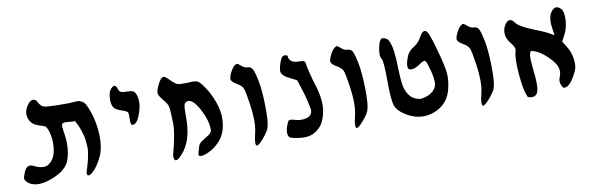

<svg xmlns="http://www.w3.org/2000/svg" viewBox="-40 -1045 3447 1115"><g transform="rotate(-10 1683.0 -487.0)"><path d="M56 -265Q42 -279 41 -288.5Q40 -298 52 -327Q71 -374 112 -351Q165 -326 194.5 -345.5Q224 -365 235 -405Q246 -445 241 -491Q236 -537 218 -565Q208 -571 181 -579Q135 -592 122.5 -631.5Q110 -671 139 -710Q155 -732 171 -732Q187 -732 197 -711Q210 -687 227 -682Q247 -676 351 -676Q365 -675 388.5 -677Q412 -679 424 -679Q436 -679 450.5 -671Q465 -663 473 -645Q507 -573 514 -487Q521 -401 497 -344Q468 -280 432 -252Q404 -231 404 -260Q407 -271 415.5 -299.5Q424 -328 425.5 -336.5Q427 -345 431.5 -368Q436 -391 435 -403.5Q434 -416 432.5 -438Q431 -460 424.5 -482.5Q418 -505 408 -532L390 -568Q381 -566 350 -569.5Q319 -573 313 -563Q308 -558 317 -503Q331 -412 301 -338Q271 -285 186 -256.5Q101 -228 56 -265Z M707 -497Q703 -512 705 -541Q706 -559 700 -566Q694 -573 672 -580Q636 -591 624 -606Q612 -621 612 -655Q612 -704 637 -724Q656 -740 666 -712Q666 -710 667 -708Q671 -694 681 -689Q691 -684 716 -684Q743 -684 753 -678.5Q763 -673 770 -654Q788 -605 756 -528Q742 -494 722 -488Q710 -485 707 -497Z M916 -270Q950 -398 949 -453Q947 -536 942.5 -555Q938 -574 917 -598Q890 -630 890 -644Q890 -660 903 -687.5Q916 -715 928 -726Q938 -734 946 -730.5Q954 -727 976 -705Q1001 -680 1013.5 -676Q1026 -672 1074 -673Q1116 -678 1131.5 -669.5Q1147 -661 1171 -625Q1209 -566 1225.5 -505Q1242 -444 1229 -383.5Q1216 -323 1168 -284Q1144 -262 1109 -248.5Q1074 -235 1064 -245Q1059 -250 1072 -288Q1075 -311 1096.5 -325.5Q1118 -340 1138 -352Q1158 -364 1158 -382Q1158 -437 1123 -502.5Q1088 -568 1059 -568Q1039 -568 1033.5 -552Q1028 -536 1029 -484Q1032 -338 962 -265Q916 -216 916 -270Z M1399 -261Q1399 -282 1409 -322Q1423 -382 1408 -486Q1396 -566 1389 -583Q1382 -600 1355 -616Q1321 -635 1321 -651Q1321 -666 1333.5 -690.5Q1346 -715 1360 -726Q1369 -733 1374.5 -732Q1380 -731 1393 -719Q1413 -701 1431 -701Q1451 -701 1460.5 -683Q1470 -665 1481 -609Q1492 -550 1493.5 -461Q1495 -372 1485 -338Q1479 -316 1448.5 -280Q1418 -244 1406 -244Q1399 -244 1399 -261Z M1618 -252Q1603 -255 1598 -261Q1593 -267 1591 -281Q1589 -302 1601 -333Q1609 -353 1614.5 -356.5Q1620 -360 1638 -356Q1679 -341 1715.5 -350.5Q1752 -360 1751 -396Q1747 -419 1741 -445Q1735 -471 1731 -485Q1727 -499 1716 -532.5Q1705 -566 1702 -576L1692 -582Q1685 -586 1669.5 -593.5Q1654 -601 1646 -605.5Q1638 -610 1629 -618Q1620 -626 1616 -635Q1609 -652 1623 -692Q1631 -716 1637.5 -724Q1644 -732 1655 -732Q1672 -732 1672 -723Q1672 -707 1686 -695Q1700 -683 1727 -683Q1752 -683 1759 -679.5Q1766 -676 1768 -665Q1770 -646 1781.5 -600.5Q1793 -555 1801 -532Q1817 -482 1821.5 -433.5Q1826 -385 1808.5 -334Q1791 -283 1746 -258Q1705 -232 1618 -252Z M1988 -261Q1988 -282 1998 -322Q2012 -382 1997 -486Q1985 -566 1978 -583Q1971 -600 1944 -616Q1910 -635 1910 -651Q1910 -666 1922.5 -690.5Q1935 -715 1949 -726Q1958 -733 1963.5 -732Q1969 -731 1982 -719Q2002 -701 2020 -701Q2040 -701 2049.5 -683Q2059 -665 2070 -609Q2081 -550 2082.5 -461Q2084 -372 2074 -338Q2068 -316 2037.5 -280Q2007 -244 1995 -244Q1988 -244 1988 -261Z M2292 -271Q2242 -300 2229.5 -335Q2217 -370 2217 -480Q2217 -600 2206 -616Q2193 -633 2204 -682Q2212 -722 2225 -729.5Q2238 -737 2263 -717Q2280 -689 2285.5 -640Q2291 -591 2291.5 -544.5Q2292 -498 2297.5 -453.5Q2303 -409 2326 -379.5Q2349 -350 2392 -346Q2441 -354 2464.5 -376.5Q2488 -399 2487 -428.5Q2486 -458 2477 -494Q2463 -547 2455 -557Q2448 -566 2418 -545Q2393 -527 2372 -524.5Q2351 -522 2347 -536Q2342 -552 2354 -588Q2366 -628 2399 -648Q2433 -669 2449 -701Q2466 -733 2483 -730Q2493 -729 2503.5 -704.5Q2514 -680 2534 -608Q2562 -509 2565.5 -465.5Q2569 -422 2555 -369Q2533 -286 2452.5 -255.5Q2372 -225 2292 -271Z M2733 -261Q2733 -282 2743 -322Q2757 -382 2742 -486Q2730 -566 2723 -583Q2716 -600 2689 -616Q2655 -635 2655 -651Q2655 -666 2667.5 -690.5Q2680 -715 2694 -726Q2703 -733 2708.5 -732Q2714 -731 2727 -719Q2747 -701 2765 -701Q2785 -701 2794.5 -683Q2804 -665 2815 -609Q2826 -550 2827.5 -461Q2829 -372 2819 -338Q2813 -316 2782.5 -280Q2752 -244 2740 -244Q2733 -244 2733 -261Z M3001 -254Q2983 -298 2975.5 -391.5Q2968 -485 2980 -522Q2987 -543 2961 -574Q2939 -599 2935.5 -629Q2932 -659 2948 -684Q2977 -729 3007 -685Q3024 -662 3098 -632Q3160 -608 3195 -589L3219 -575L3212 -624Q3203 -689 3232 -720Q3256 -747 3284 -718Q3300 -701 3297.5 -652.5Q3295 -604 3277 -570L3256 -531L3278 -496Q3301 -460 3306 -415Q3309 -387 3305 -369Q3301 -351 3285 -323Q3260 -278 3239 -269Q3225 -263 3219.5 -265Q3214 -267 3207 -282Q3195 -305 3208 -335Q3220 -365 3207 -395Q3196 -421 3161 -454.5Q3126 -488 3095 -501Q3080 -507 3074.5 -508Q3069 -509 3066 -506Q3063 -503 3060 -492Q3054 -477 3064 -385Q3073 -308 3065 -276Q3057 -244 3029 -244Q3004 -244 3001 -254Z"/></g></svg>

Font: Noam
Style: Regular
Weight: 400
Version: Version 1.1